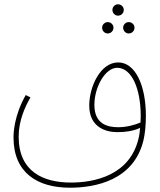

<svg xmlns="http://www.w3.org/2000/svg" viewBox="-20 -687 748 895"><path d="M530 -614C545 -614 557 -626 557 -641C557 -655 545 -667 530 -667C516 -667 504 -655 504 -641C504 -626 516 -614 530 -614ZM482 -531C497 -531 509 -543 509 -558C509 -572 497 -584 482 -584C468 -584 456 -572 456 -558C456 -543 468 -531 482 -531ZM580 -531C595 -531 607 -543 607 -558C607 -572 595 -584 580 -584C566 -584 554 -572 554 -558C554 -543 566 -531 580 -531ZM306 188C422 188 604 155 649 -34C656 -64 660 -103 660 -148C660 -286 612 -396 531 -396C448 -396 396 -283 396 -195C396 -96 470 -71 527 -71C564 -71 602 -76 633 -91C632 -76 630 -62 628 -51C590 135 412 164 311 164C183 164 67 114 67 -50C67 -124 96 -188 122 -233L100 -244C45 -147 43 -66 43 -46C43 119 155 188 306 188ZM420 -198C420 -282 471 -371 526 -371C594 -371 636 -274 636 -146C636 -136 635 -126 635 -116C607 -104 569 -94 531 -94C482 -94 420 -108 420 -198Z"/></svg>

Font: Noto Sans Arabic UI Cn Th
Style: Regular
Weight: 100
Width: 3
Designer: Monotype Design Team, Nadine Chahine and Nizar Qandah
Foundry: Monotype Imaging Inc.
Version: Version 2.010